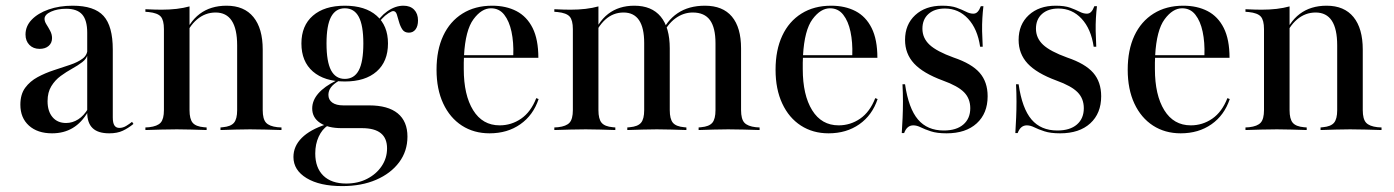

<svg xmlns="http://www.w3.org/2000/svg" viewBox="-20 -447 4792 660"><path d="M279.8 -207.3V-334.7Q279.8 -377.4 262.5 -397.2Q245.2 -416.9 207.3 -416.9Q177.4 -416.9 155.2 -406.9Q133.1 -396.8 133.1 -382.3Q133.1 -373.4 139.5 -363.3Q146 -353.2 152.4 -341.1Q158.9 -329 158.9 -316.1Q158.9 -299.2 147.2 -289.1Q135.5 -279 116.1 -279Q94.4 -279 81 -292.7Q67.7 -306.5 67.7 -328.2Q67.7 -357.3 89.1 -379.4Q110.5 -401.6 147.2 -414.5Q183.9 -427.4 229.8 -427.4Q304 -427.4 335.9 -392.3Q367.7 -357.3 367.7 -276.6V-207.3ZM158.9 11.3Q108.9 11.3 79.4 -15.3Q50 -41.9 50 -87.1Q50 -122.6 66.5 -145.2Q83.1 -167.7 109.3 -181.9Q135.5 -196 164.9 -205.6Q194.4 -215.3 221 -224.2Q247.6 -233.1 264.1 -245.6Q280.6 -258.1 280.6 -278.2L281.5 -261.3Q278.2 -245.2 262.9 -233.5Q247.6 -221.8 227.8 -210.9Q208.1 -200 188.7 -185.9Q169.4 -171.8 156.5 -150.8Q143.5 -129.8 143.5 -99.2Q143.5 -64.5 160.5 -44.4Q177.4 -24.2 207.3 -24.2Q229 -24.2 248.8 -36.7Q268.5 -49.2 283.1 -74.2V-63.7Q260.5 -25 229.8 -6.9Q199.2 11.3 158.9 11.3ZM367.7 -43.5Q367.7 -24.2 373.4 -15.7Q379 -7.3 390.3 -7.3Q402.4 -7.3 413.7 -14.1Q425 -21 433.9 -28.2L438.7 -21Q421 -6.5 402 2.4Q383.1 11.3 355.6 11.3Q316.9 11.3 298.4 -6.5Q279.8 -24.2 279.8 -60.5V-207.3H367.7Z M587.9 -2.4Q559.7 -2.4 534.7 -1.6Q509.7 -0.8 479.8 0V-8.9L492.7 -9.7Q521 -12.9 532.3 -25.4Q543.5 -37.9 543.5 -68.5V-207.3H631.5V-68.5Q631.5 -37.9 642.3 -25Q653.2 -12.1 680.6 -9.7L690.3 -8.9V0Q661.3 -0.8 637.5 -1.6Q613.7 -2.4 587.9 -2.4ZM543.5 -207.3V-346.8Q543.5 -377.4 532.7 -389.9Q521.8 -402.4 491.1 -405.6L479.8 -406.5V-415.3Q498.4 -414.5 510.9 -414.1Q523.4 -413.7 535.5 -413.7Q562.9 -413.7 587.1 -416.5Q611.3 -419.4 631.5 -425V-415.3V-207.3ZM795.2 -207.3V-291.1Q795.2 -347.6 776.6 -375.8Q758.1 -404 721 -404Q685.5 -404 657.3 -380.2Q629 -356.5 609.7 -307.3L607.3 -312.1Q629 -371 666.5 -399.2Q704 -427.4 758.9 -427.4Q819.4 -427.4 851.2 -388.3Q883.1 -349.2 883.1 -276.6V-207.3ZM839.5 -2.4Q813.7 -2.4 789.9 -1.6Q766.1 -0.8 737.9 0V-8.9L746 -9.7Q773.4 -12.1 784.3 -25Q795.2 -37.9 795.2 -68.5V-207.3H883.1V-68.5Q883.1 -37.9 894.4 -25.4Q905.6 -12.9 933.9 -9.7L947.6 -8.9V0Q917.7 -0.8 892.3 -1.6Q866.9 -2.4 839.5 -2.4Z M1156.5 192.7Q1079 192.7 1033.9 165.3Q988.7 137.9 988.7 92.7Q988.7 55.6 1017.3 27Q1046 -1.6 1100.8 -19.4L1106.5 -15.3Q1087.1 -2.4 1075.4 23Q1063.7 48.4 1063.7 80.6Q1063.7 129.8 1091.5 156.9Q1119.4 183.9 1170.2 183.9Q1210.5 183.9 1241.9 167.7Q1273.4 151.6 1291.9 124.2Q1310.5 96.8 1310.5 62.9Q1310.5 28.2 1289.1 10.9Q1267.7 -6.5 1224.2 -6.5H1154Q1107.3 -6.5 1080.2 -24.6Q1053.2 -42.7 1053.2 -74.2Q1053.2 -101.6 1074.2 -125.8Q1095.2 -150 1136.3 -170.2L1145.2 -169.4Q1125.8 -158.1 1117.3 -146.4Q1108.9 -134.7 1108.9 -121Q1108.9 -104 1122.2 -94.4Q1135.5 -84.7 1160.5 -84.7H1249.2Q1313.7 -84.7 1347.2 -57.3Q1380.6 -29.8 1380.6 22.6Q1380.6 72.6 1352 110.9Q1323.4 149.2 1273 171Q1222.6 192.7 1156.5 192.7ZM1165.3 -166.9Q1095.2 -166.9 1055.6 -201.2Q1016.1 -235.5 1016.1 -297.6Q1016.1 -358.9 1055.6 -393.1Q1095.2 -427.4 1165.3 -427.4Q1235.5 -427.4 1274.6 -393.1Q1313.7 -358.9 1313.7 -297.6Q1313.7 -235.5 1274.6 -201.2Q1235.5 -166.9 1165.3 -166.9ZM1165.3 -175.8Q1197.6 -175.8 1213.3 -205.2Q1229 -234.7 1229 -297.6Q1229 -359.7 1213.3 -389.1Q1197.6 -418.5 1165.3 -418.5Q1133.9 -418.5 1118.1 -389.1Q1102.4 -359.7 1102.4 -297.6Q1102.4 -234.7 1118.1 -205.2Q1133.9 -175.8 1165.3 -175.8ZM1385.5 -334.7Q1370.2 -334.7 1362.9 -346Q1355.6 -357.3 1351.6 -371.8Q1347.6 -386.3 1344 -397.6Q1340.3 -408.9 1331.5 -408.9Q1326.6 -408.9 1315.3 -401.6Q1304 -394.4 1292.7 -382.3Q1281.5 -370.2 1275 -353.2L1270.2 -359.7Q1283.9 -388.7 1311.3 -408.1Q1338.7 -427.4 1366.9 -427.4Q1390.3 -427.4 1403.6 -413.7Q1416.9 -400 1416.9 -376.6Q1416.9 -357.3 1408.5 -346Q1400 -334.7 1385.5 -334.7Z M1662.9 11.3Q1608.9 11.3 1567.7 -15.3Q1526.6 -41.9 1503.6 -91.1Q1480.6 -140.3 1480.6 -207.3Q1480.6 -275 1503.6 -324.2Q1526.6 -373.4 1569.8 -400.4Q1612.9 -427.4 1671.8 -427.4Q1719.4 -427.4 1755.2 -408.9Q1791.1 -390.3 1810.9 -350.8Q1830.6 -311.3 1830.6 -248.4H1541.1L1540.3 -257.3H1744.4Q1746 -301.6 1738.3 -337.9Q1730.6 -374.2 1713.3 -396.4Q1696 -418.5 1667.7 -418.5Q1635.5 -418.5 1607.7 -381Q1579.8 -343.5 1575 -255.6V-254Q1574.2 -242.7 1574.2 -231.5Q1574.2 -220.2 1574.2 -209.7Q1574.2 -120.2 1606.5 -68.1Q1638.7 -16.1 1697.6 -16.1Q1737.9 -16.1 1771.4 -39.1Q1804.8 -62.1 1823.4 -109.7L1831.5 -106.5Q1812.9 -50.8 1768.5 -19.8Q1724.2 11.3 1662.9 11.3Z M1993.5 -2.4Q1965.3 -2.4 1940.3 -1.6Q1915.3 -0.8 1885.5 0V-8.9L1898.4 -9.7Q1926.6 -12.9 1937.9 -25.4Q1949.2 -37.9 1949.2 -68.5V-207.3H2037.1V-68.5Q2037.1 -37.9 2048 -25Q2058.9 -12.1 2086.3 -9.7L2095.2 -8.9V0Q2066.1 -0.8 2042.7 -1.6Q2019.4 -2.4 1993.5 -2.4ZM1949.2 -207.3V-346.8Q1949.2 -377.4 1938.3 -389.9Q1927.4 -402.4 1896.8 -405.6L1885.5 -406.5V-415.3Q1904 -414.5 1916.5 -414.1Q1929 -413.7 1941.1 -413.7Q1968.5 -413.7 1992.7 -416.5Q2016.9 -419.4 2037.1 -425V-415.3V-207.3ZM2194.4 -207.3V-299.2Q2194.4 -351.6 2176.6 -377.8Q2158.9 -404 2123.4 -404Q2087.9 -404 2060.9 -379.8Q2033.9 -355.6 2015.3 -307.3L2012.9 -311.3Q2033.9 -371 2070.6 -399.2Q2107.3 -427.4 2160.5 -427.4Q2220.2 -427.4 2251.2 -389.9Q2282.3 -352.4 2282.3 -280.6V-207.3ZM2237.9 -2.4Q2212.9 -2.4 2189.1 -1.6Q2165.3 -0.8 2136.3 0V-8.9L2145.2 -9.7Q2172.6 -12.1 2183.5 -25Q2194.4 -37.9 2194.4 -68.5V-207.3H2282.3V-68.5Q2282.3 -37.9 2293.1 -25Q2304 -12.1 2331.5 -9.7L2339.5 -8.9V0Q2311.3 -0.8 2287.5 -1.6Q2263.7 -2.4 2237.9 -2.4ZM2439.5 -207.3V-298.4Q2439.5 -351.6 2420.6 -377.8Q2401.6 -404 2361.3 -404Q2329 -404 2301.2 -383.5Q2273.4 -362.9 2254.8 -322.6L2251.6 -327.4Q2271 -375.8 2309.3 -401.6Q2347.6 -427.4 2403.2 -427.4Q2464.5 -427.4 2496 -389.9Q2527.4 -352.4 2527.4 -280.6V-207.3ZM2483.1 -2.4Q2457.3 -2.4 2433.5 -1.6Q2409.7 -0.8 2381.5 0V-8.9L2390.3 -9.7Q2417.7 -12.1 2428.6 -25Q2439.5 -37.9 2439.5 -68.5V-207.3H2527.4V-68.5Q2527.4 -37.9 2538.7 -25.4Q2550 -12.9 2578.2 -9.7L2591.1 -8.9V0Q2561.3 -0.8 2536.3 -1.6Q2511.3 -2.4 2483.1 -2.4Z M2828.2 11.3Q2774.2 11.3 2733.1 -15.3Q2691.9 -41.9 2669 -91.1Q2646 -140.3 2646 -207.3Q2646 -275 2669 -324.2Q2691.9 -373.4 2735.1 -400.4Q2778.2 -427.4 2837.1 -427.4Q2884.7 -427.4 2920.6 -408.9Q2956.5 -390.3 2976.2 -350.8Q2996 -311.3 2996 -248.4H2706.5L2705.6 -257.3H2909.7Q2911.3 -301.6 2903.6 -337.9Q2896 -374.2 2878.6 -396.4Q2861.3 -418.5 2833.1 -418.5Q2800.8 -418.5 2773 -381Q2745.2 -343.5 2740.3 -255.6V-254Q2739.5 -242.7 2739.5 -231.5Q2739.5 -220.2 2739.5 -209.7Q2739.5 -120.2 2771.8 -68.1Q2804 -16.1 2862.9 -16.1Q2903.2 -16.1 2936.7 -39.1Q2970.2 -62.1 2988.7 -109.7L2996.8 -106.5Q2978.2 -50.8 2933.9 -19.8Q2889.5 11.3 2828.2 11.3Z M3233.9 11.3Q3200.8 11.3 3179.8 4.4Q3158.9 -2.4 3145.2 -9.3Q3131.5 -16.1 3119.4 -16.1Q3097.6 -16.1 3087.9 10.5H3079.8Q3081.5 -15.3 3082.7 -42.3Q3083.9 -69.4 3083.9 -98Q3083.9 -126.6 3082.3 -157.3H3091.1Q3103.2 -74.2 3135.5 -36.3Q3167.7 1.6 3224.2 1.6Q3267.7 1.6 3291.5 -19Q3315.3 -39.5 3315.3 -75Q3315.3 -108.1 3294 -129.8Q3272.6 -151.6 3221 -170.2Q3153.2 -195.2 3122.2 -228.6Q3091.1 -262.1 3091.1 -309.7Q3091.1 -362.9 3126.2 -395.2Q3161.3 -427.4 3218.5 -427.4Q3249.2 -427.4 3268.1 -420.6Q3287.1 -413.7 3300.4 -406.9Q3313.7 -400 3325.8 -400Q3334.7 -400 3340.7 -406.5Q3346.8 -412.9 3351.6 -425.8H3360.5Q3358.1 -405.6 3356.9 -384.7Q3355.6 -363.7 3356 -339.9Q3356.5 -316.1 3358.1 -286.3H3349.2Q3340.3 -347.6 3307.7 -382.7Q3275 -417.7 3228.2 -417.7Q3192.7 -417.7 3171.8 -399.2Q3150.8 -380.6 3150.8 -348.4Q3150.8 -316.1 3175.4 -293.1Q3200 -270.2 3258.1 -249.2Q3320.2 -228.2 3347.6 -196.8Q3375 -165.3 3375 -116.1Q3375 -57.3 3337.5 -23Q3300 11.3 3233.9 11.3Z M3624.2 11.3Q3591.1 11.3 3570.2 4.4Q3549.2 -2.4 3535.5 -9.3Q3521.8 -16.1 3509.7 -16.1Q3487.9 -16.1 3478.2 10.5H3470.2Q3471.8 -15.3 3473 -42.3Q3474.2 -69.4 3474.2 -98Q3474.2 -126.6 3472.6 -157.3H3481.5Q3493.5 -74.2 3525.8 -36.3Q3558.1 1.6 3614.5 1.6Q3658.1 1.6 3681.9 -19Q3705.6 -39.5 3705.6 -75Q3705.6 -108.1 3684.3 -129.8Q3662.9 -151.6 3611.3 -170.2Q3543.5 -195.2 3512.5 -228.6Q3481.5 -262.1 3481.5 -309.7Q3481.5 -362.9 3516.5 -395.2Q3551.6 -427.4 3608.9 -427.4Q3639.5 -427.4 3658.5 -420.6Q3677.4 -413.7 3690.7 -406.9Q3704 -400 3716.1 -400Q3725 -400 3731 -406.5Q3737.1 -412.9 3741.9 -425.8H3750.8Q3748.4 -405.6 3747.2 -384.7Q3746 -363.7 3746.4 -339.9Q3746.8 -316.1 3748.4 -286.3H3739.5Q3730.6 -347.6 3698 -382.7Q3665.3 -417.7 3618.5 -417.7Q3583.1 -417.7 3562.1 -399.2Q3541.1 -380.6 3541.1 -348.4Q3541.1 -316.1 3565.7 -293.1Q3590.3 -270.2 3648.4 -249.2Q3710.5 -228.2 3737.9 -196.8Q3765.3 -165.3 3765.3 -116.1Q3765.3 -57.3 3727.8 -23Q3690.3 11.3 3624.2 11.3Z M4038.7 11.3Q3984.7 11.3 3943.5 -15.3Q3902.4 -41.9 3879.4 -91.1Q3856.5 -140.3 3856.5 -207.3Q3856.5 -275 3879.4 -324.2Q3902.4 -373.4 3945.6 -400.4Q3988.7 -427.4 4047.6 -427.4Q4095.2 -427.4 4131 -408.9Q4166.9 -390.3 4186.7 -350.8Q4206.5 -311.3 4206.5 -248.4H3916.9L3916.1 -257.3H4120.2Q4121.8 -301.6 4114.1 -337.9Q4106.5 -374.2 4089.1 -396.4Q4071.8 -418.5 4043.5 -418.5Q4011.3 -418.5 3983.5 -381Q3955.6 -343.5 3950.8 -255.6V-254Q3950 -242.7 3950 -231.5Q3950 -220.2 3950 -209.7Q3950 -120.2 3982.3 -68.1Q4014.5 -16.1 4073.4 -16.1Q4113.7 -16.1 4147.2 -39.1Q4180.6 -62.1 4199.2 -109.7L4207.3 -106.5Q4188.7 -50.8 4144.4 -19.8Q4100 11.3 4038.7 11.3Z M4369.4 -2.4Q4341.1 -2.4 4316.1 -1.6Q4291.1 -0.8 4261.3 0V-8.9L4274.2 -9.7Q4302.4 -12.9 4313.7 -25.4Q4325 -37.9 4325 -68.5V-207.3H4412.9V-68.5Q4412.9 -37.9 4423.8 -25Q4434.7 -12.1 4462.1 -9.7L4471.8 -8.9V0Q4442.7 -0.8 4419 -1.6Q4395.2 -2.4 4369.4 -2.4ZM4325 -207.3V-346.8Q4325 -377.4 4314.1 -389.9Q4303.2 -402.4 4272.6 -405.6L4261.3 -406.5V-415.3Q4279.8 -414.5 4292.3 -414.1Q4304.8 -413.7 4316.9 -413.7Q4344.4 -413.7 4368.5 -416.5Q4392.7 -419.4 4412.9 -425V-415.3V-207.3ZM4576.6 -207.3V-291.1Q4576.6 -347.6 4558.1 -375.8Q4539.5 -404 4502.4 -404Q4466.9 -404 4438.7 -380.2Q4410.5 -356.5 4391.1 -307.3L4388.7 -312.1Q4410.5 -371 4448 -399.2Q4485.5 -427.4 4540.3 -427.4Q4600.8 -427.4 4632.7 -388.3Q4664.5 -349.2 4664.5 -276.6V-207.3ZM4621 -2.4Q4595.2 -2.4 4571.4 -1.6Q4547.6 -0.8 4519.4 0V-8.9L4527.4 -9.7Q4554.8 -12.1 4565.7 -25Q4576.6 -37.9 4576.6 -68.5V-207.3H4664.5V-68.5Q4664.5 -37.9 4675.8 -25.4Q4687.1 -12.9 4715.3 -9.7L4729 -8.9V0Q4699.2 -0.8 4673.8 -1.6Q4648.4 -2.4 4621 -2.4Z"/></svg>

Font: Playfair 144pt SemiCondensed Medium
Style: Regular
Weight: 500
Width: 4
Designer: Claus Eggers Sørensen
Foundry: Claus Eggers Sørensen
Version: Version 2.203